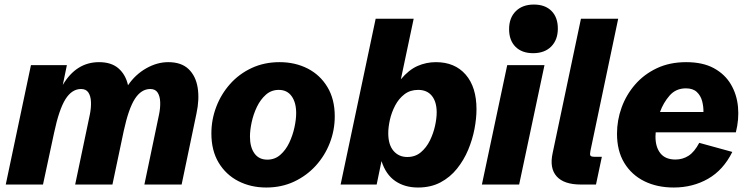

<svg xmlns="http://www.w3.org/2000/svg" viewBox="-20 -815 3307 848"><path d="M5.4 0 116.7 -527.3H275.4L257.3 -439.9Q316.9 -540.5 417.5 -540.5Q472.2 -540.5 503.7 -512.7Q535.2 -484.9 545.4 -438.5Q577.6 -485.8 625.7 -513.2Q673.8 -540.5 723.1 -540.5Q780.8 -540.5 812.7 -510Q844.7 -479.5 853 -428Q861.3 -376.5 847.7 -313.5L782.2 0H617.7L682.6 -310.1Q688.5 -338.9 687.5 -364.5Q686.5 -390.1 676.3 -406Q666 -421.9 643.6 -421.9Q604 -421.9 575.9 -378.7Q547.9 -335.4 526.4 -236.3L476.6 0H312L377 -310.1Q382.8 -338.9 381.8 -364.5Q380.9 -390.1 370.6 -406Q360.4 -421.9 337.9 -421.9Q297.4 -421.9 269 -376.7Q240.7 -331.5 218.8 -228L169.9 0Z M1156.2 13.2Q1087.9 13.2 1033 -14.9Q978 -43 945.8 -96.4Q913.6 -149.9 913.6 -225.6Q913.6 -286.6 935.1 -343Q956.5 -399.4 996.3 -444.1Q1036.1 -488.8 1091.6 -514.6Q1147 -540.5 1214.8 -540.5Q1283.2 -540.5 1338.4 -512.5Q1393.6 -484.4 1426 -430.7Q1458.5 -377 1458.5 -301.3Q1458.5 -239.7 1436.5 -183.3Q1414.6 -127 1374.3 -82.8Q1334 -38.6 1278.6 -12.7Q1223.1 13.2 1156.2 13.2ZM1160.6 -109.9Q1193.8 -109.9 1218 -131.1Q1242.2 -152.3 1257.6 -184.8Q1272.9 -217.3 1280.5 -252.4Q1288.1 -287.6 1288.1 -315.4Q1288.1 -362.3 1268.1 -390.1Q1248 -418 1211.4 -418Q1178.2 -418 1154.3 -396.7Q1130.4 -375.5 1114.7 -343Q1099.1 -310.5 1091.6 -275.4Q1084 -240.2 1084 -211.9Q1084 -165 1103.8 -137.5Q1123.5 -109.9 1160.6 -109.9Z M1826.2 13.2Q1767.6 13.2 1725.8 -15.4Q1684.1 -43.9 1665 -103.5L1643.6 0H1484.4L1639.2 -732.4H1807.1L1750.5 -464.8Q1785.2 -506.3 1823.7 -523.4Q1862.3 -540.5 1905.3 -540.5Q1988.8 -540.5 2036.6 -485.6Q2084.5 -430.7 2084.5 -332.5Q2084.5 -292.5 2075.7 -245.8Q2066.9 -199.2 2047.9 -153.6Q2028.8 -107.9 1998.5 -70.1Q1968.3 -32.2 1925.5 -9.5Q1882.8 13.2 1826.2 13.2ZM1778.8 -121.6Q1814 -121.6 1838.6 -142.3Q1863.3 -163.1 1878.7 -194.3Q1894 -225.6 1901.4 -259Q1908.7 -292.5 1908.7 -318.4Q1908.7 -365.2 1887.5 -391.6Q1866.2 -418 1826.7 -418Q1791.5 -418 1766.4 -398.7Q1741.2 -379.4 1725.3 -349.1Q1709.5 -318.8 1702.1 -286.1Q1694.8 -253.4 1694.8 -226.6Q1694.8 -175.8 1718 -148.7Q1741.2 -121.6 1778.8 -121.6Z M2384.8 -527.3 2272.9 0H2108.4L2220.2 -527.3ZM2334.5 -580.1Q2285.2 -580.1 2256.8 -608.4Q2228.5 -636.7 2228.5 -686Q2228.5 -736.3 2258.1 -765.6Q2287.6 -794.9 2337.9 -794.9Q2387.7 -794.9 2415.8 -766.6Q2443.8 -738.3 2443.8 -689Q2443.8 -639.2 2414.6 -609.6Q2385.3 -580.1 2334.5 -580.1Z M2545.4 0Q2470.7 0 2438.5 -36.1Q2406.2 -72.3 2420.9 -139.2L2545.9 -732.4H2710.4L2587.9 -149.4Q2584.5 -133.3 2587.6 -127.9Q2590.8 -122.6 2605.5 -122.6H2638.2L2612.3 0Z M2955.6 13.2Q2882.3 13.2 2825.9 -14.6Q2769.5 -42.5 2737.3 -95.5Q2705.1 -148.4 2705.1 -224.6Q2705.1 -283.7 2725.3 -339.8Q2745.6 -396 2784.9 -441.4Q2824.2 -486.8 2881.1 -513.7Q2938 -540.5 3010.7 -540.5Q3084 -540.5 3132.8 -513.9Q3181.6 -487.3 3208 -442.6Q3234.4 -397.9 3239.5 -342.8Q3244.6 -287.6 3230 -230.5H2876Q2875 -220.7 2875 -211.9Q2875 -165 2897 -137.7Q2918.9 -110.4 2963.4 -110.4Q2995.1 -110.4 3021 -127Q3046.9 -143.6 3068.4 -184.1L3214.4 -144Q3174.8 -64 3107.2 -25.4Q3039.6 13.2 2955.6 13.2ZM3009.3 -424.8Q2965.3 -424.8 2937.5 -393.1Q2909.7 -361.3 2895 -320.3H3086.9Q3087.4 -344.2 3081.1 -368.4Q3074.7 -392.6 3057.6 -408.7Q3040.5 -424.8 3009.3 -424.8Z"/></svg>

Font: Schibsted Grotesk ExtraBold
Style: Italic
Weight: 800
Italic angle: -12°
Designer: Bakken & Baeck AS, Henrik Kongsvoll
Foundry: Schibsted ASA
Version: Version 1.100; ttfautohint (v1.8.4.7-5d5b);gftools[0.9.25]